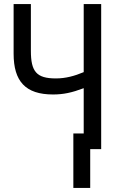

<svg xmlns="http://www.w3.org/2000/svg" viewBox="-20 -734 570 945"><path d="M341 191H424V0H478V-714H392V-379C347 -360 303 -348 255 -348C159 -348 132 -382 132 -484V-714H47V-470C47 -334 105 -269 241 -269C292 -269 334 -278 392 -300V-77H341Z"/></svg>

Font: Noto Sans Mono Condensed
Style: Regular
Weight: 400
Width: 3
Designer: Monotype Design Team
Foundry: Monotype Imaging Inc.
Version: Version 2.014